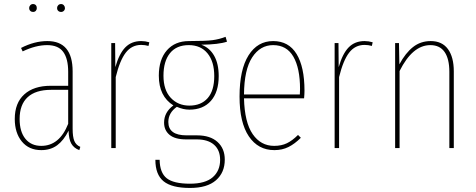

<svg xmlns="http://www.w3.org/2000/svg" viewBox="-20 -732 2354 949"><path d="M377 -6 372 10Q345 0 332.5 -22Q320 -44 319 -86Q295 -38 262.5 -14Q230 10 184 10Q123 10 88 -32.5Q53 -75 53 -144Q53 -223 100 -265.5Q147 -308 231 -308H317V-377Q317 -442 292.5 -475.5Q268 -509 213 -509Q157 -509 92 -478L84 -495Q150 -529 214 -529Q339 -529 339 -379V-96Q339 -55 347.5 -35Q356 -15 377 -6ZM317 -120V-288H233Q156 -288 116.5 -251.5Q77 -215 77 -144Q77 -81 105.5 -46Q134 -11 184 -11Q274 -11 317 -120ZM162 -692Q162 -684 157 -678.5Q152 -673 143 -673Q135 -673 129.5 -678.5Q124 -684 124 -692Q124 -700 129.5 -706Q135 -712 143 -712Q152 -712 157 -706.5Q162 -701 162 -692ZM301 -692Q301 -684 295.5 -678.5Q290 -673 282 -673Q273 -673 267.5 -678.5Q262 -684 262 -692Q262 -700 267.5 -706Q273 -712 282 -712Q290 -712 295.5 -706Q301 -700 301 -692Z M718 -523 714 -505Q696 -510 678 -510Q631 -510 601.5 -471.5Q572 -433 552 -351V0H530V-519H549L550 -400Q569 -467 599.5 -498Q630 -529 678 -529Q698 -529 718 -523Z M1102 -526Q1061 -512 975 -511Q1016 -496 1038.5 -456.5Q1061 -417 1061 -356Q1061 -277 1022.5 -233.5Q984 -190 916 -190Q886 -190 854 -204Q812 -174 812 -129Q812 -63 902 -63H954Q1019 -63 1055 -30.5Q1091 2 1091 57Q1091 121 1047.5 159Q1004 197 919 197Q829 197 788.5 164Q748 131 748 58H769Q770 122 804 149Q838 176 919 176Q995 176 1031.5 144Q1068 112 1068 58Q1068 10 1038 -16.5Q1008 -43 952 -43H900Q845 -43 818 -65.5Q791 -88 791 -126Q791 -177 837 -211Q765 -256 765 -358Q765 -438 805 -483.5Q845 -529 914 -529Q997 -529 1030.5 -533.5Q1064 -538 1095 -550ZM788 -358Q788 -287 824 -248.5Q860 -210 916 -210Q974 -210 1006.5 -247Q1039 -284 1039 -356Q1039 -428 1005.5 -468.5Q972 -509 913 -509Q852 -509 820 -469Q788 -429 788 -358Z M1483 -246H1186Q1189 -127 1229 -69Q1269 -11 1335 -11Q1371 -11 1398 -24Q1425 -37 1453 -65L1467 -51Q1437 -21 1406 -5.5Q1375 10 1336 10Q1256 10 1210 -58Q1164 -126 1164 -255Q1164 -388 1208.5 -458.5Q1253 -529 1330 -529Q1407 -529 1446 -465Q1485 -401 1485 -284Q1485 -268 1483 -246ZM1463 -292Q1463 -395 1430 -452Q1397 -509 1330 -509Q1266 -509 1226.5 -448.5Q1187 -388 1186 -265H1462Q1463 -273 1463 -292Z M1822 -523 1818 -505Q1800 -510 1782 -510Q1735 -510 1705.5 -471.5Q1676 -433 1656 -351V0H1634V-519H1653L1654 -400Q1673 -467 1703.5 -498Q1734 -529 1782 -529Q1802 -529 1822 -523Z M2223 -379V0H2201V-377Q2201 -441 2177.5 -475Q2154 -509 2107 -509Q2019 -509 1955 -381V0H1933V-519H1952L1954 -414Q1984 -470 2021.5 -499.5Q2059 -529 2109 -529Q2165 -529 2194 -489.5Q2223 -450 2223 -379Z"/></svg>

Font: Fira Sans Extra Condensed Thin
Style: Regular
Weight: 250
Width: 1
Designer: Carrois Corporate & Edenspiekermann AG
Foundry: Carrois Corporate GbR & Edenspiekermann AG
Version: Version 4.203